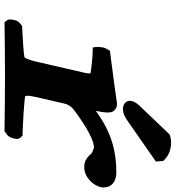

<svg xmlns="http://www.w3.org/2000/svg" viewBox="16 -787 773 845"><g transform="rotate(90 402.5 -364.5)"><path d="M572.2 -724.9 451.4 -598.4C441.2 -587.6 428.6 -575.1 424.5 -557C419 -533.5 438.2 -519 460.1 -519C480.8 -519 499.4 -529.9 520.2 -545.1L690.9 -664.1L688.3 -696.3L683.7 -701.1C656.4 -729.5 618.7 -731 608.2 -731C598.8 -731 591 -730 582.5 -727.7ZM472.6 -470.2C470.8 -477.5 458.4 -493 438.2 -493H435.8L433.3 -492.6C381.8 -485.2 290.2 -472.7 219.3 -463.8L203.3 -461.8L194.9 -446.9C188.4 -435.3 188.2 -427.6 187.3 -419.8C186.6 -413.8 186.2 -408.7 186.8 -403.1L188.6 -386H206.6C223.7 -386 286.3 -380 302.8 -376.2C302.8 -376.2 304.7 -369.2 299.8 -348L250.5 -134.1C242.1 -98 234.2 -87.3 231.6 -85.4C212.1 -81.9 140.1 -77.2 104.7 -75.7L95 -75.3L86.8 -69.3C68.8 -56 67.7 -40.8 66.4 -30.9C65.5 -24.1 63.5 -14.8 72 -5.3L77.8 2.2L88.6 2C130.3 1 266.6 0 311.8 0C358.2 0 497.3 1 545.5 2L557.6 2.2L568 -5.3C583.8 -16 585.8 -26.8 588.1 -34.5C590.8 -44 596.2 -58.1 583.1 -70.9L576.6 -77.3L565.3 -77.5C531.1 -78.3 427.3 -84.1 404.7 -88.3C402.7 -89.6 397.5 -94.8 407.3 -137.4L436.2 -262.5C440.4 -280.5 451.2 -294.3 466.2 -305.4C504.4 -333.5 539.1 -356.3 567.8 -371.2C595.8 -385.7 616.2 -391.5 629 -391.6C631.5 -391.6 652 -383.7 655.3 -380.7C665.7 -369.4 681.8 -348.6 715 -348.6C759.5 -348.6 795.9 -387.5 803.7 -421.1C809.8 -447.8 798.5 -490 737.6 -490C646.6 -490 577.6 -467.8 515.1 -430.8C499 -421.3 483.5 -410.9 467.8 -399.8C475.7 -437.1 477.2 -455.5 472.6 -470.2Z"/></g></svg>

Font: Linux Libertine Mono O 
Style: Mono Bold Oblique
Weight: 400
Italic angle: -13°
Designer: Philipp H. Poll
Foundry: Philipp H. Poll
Version: Version 5.1.7